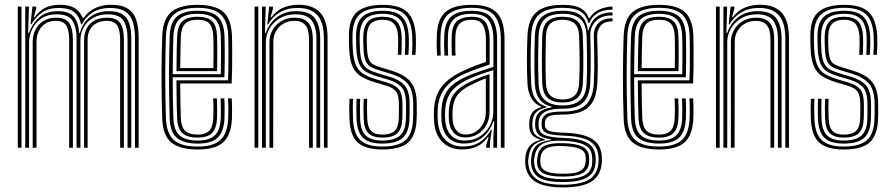

<svg xmlns="http://www.w3.org/2000/svg" viewBox="-20 -628 3789 816"><path d="M553.7 0V-464.8Q553.7 -506.1 544.4 -535Q535.2 -564 512.2 -579.1Q489.2 -594.2 447.5 -594.2Q405.2 -594.2 375.2 -576.1Q345.3 -558 328.1 -524.6H324.9Q315.7 -561.7 293.2 -577.9Q270.8 -594.2 230.5 -594.2Q187 -594.2 159.5 -575.5Q132 -556.8 113.5 -524.6H109.8L117.8 -600H133.6L133.7 -591.8L123.7 -554.8H127.2Q147.7 -582.5 173 -595.1Q198.3 -607.7 234.7 -607.7Q272.6 -607.7 295.4 -594.8Q318.3 -581.8 331.5 -552.2H336.1Q355.6 -580.2 385.3 -593.9Q415 -607.7 451.6 -607.7Q497.7 -607.7 523.2 -591.2Q548.8 -574.7 559 -543.3Q569.3 -511.9 569.3 -466.9V0ZM55.6 0V-600H71.4V0ZM118.9 0V-450Q118.9 -477.4 130.3 -500.8Q141.7 -524.2 164 -538.5Q186.3 -552.8 218.4 -552.8Q260 -552.8 274.9 -528.9Q289.8 -505.1 289.8 -460.5V0H273.9V-459.8Q273.9 -496.9 262.4 -518.2Q250.8 -539.4 216.5 -539.4Q191.3 -539.4 173 -527.8Q154.8 -516.2 145 -496.2Q135.2 -476.3 135.2 -451.1V0ZM87.3 0V-600H103.1L99.7 -488.2H103.5Q118.3 -530.4 148.3 -555.5Q178.3 -580.6 226.2 -580.5Q272.1 -580.5 292.4 -558.3Q312.7 -536.1 316.4 -488.2H319.6Q332.3 -532.9 364.4 -556.9Q396.5 -580.8 443.1 -580.5Q480.8 -580.5 501.3 -566.6Q521.9 -552.7 529.9 -526.8Q537.9 -501 537.9 -464V0H522V-462.6Q522 -513.1 504.8 -540.1Q487.5 -567.2 438.8 -567.2Q401.8 -567.2 375.6 -552Q349.4 -536.9 335.6 -511.9Q321.8 -486.9 321.8 -457.6V0H305.3V-462.6Q305.3 -513.1 288 -540.1Q270.6 -567.2 221.8 -567.2Q180.6 -567.2 154.4 -548.5Q128.3 -529.8 115.9 -502.5Q103.5 -475.3 103.5 -449.2V0ZM337.4 0V-458.6Q337.4 -487.3 349.1 -508.4Q360.7 -529.5 382.7 -541.2Q404.7 -552.8 435.3 -552.8Q463.1 -552.8 478.5 -542.1Q494 -531.4 500.2 -510.8Q506.5 -490.2 506.5 -460.5V0H490.6V-459.8Q490.6 -498.2 478.6 -518.8Q466.6 -539.4 433.4 -539.4Q408.4 -539.4 390.2 -529.6Q372 -519.8 362.2 -502Q352.4 -484.2 352.4 -459.7V0Z M820.3 7.4Q745.9 7.4 709.2 -21.5Q672.4 -50.5 669.6 -121.9Q667.9 -166.1 667.2 -212.3Q666.4 -258.4 666.5 -304.5Q666.5 -350.5 667.3 -394.2Q668.2 -438 669.6 -477Q672.9 -549 709.3 -578.2Q745.8 -607.4 819.5 -607.4Q893.9 -607.4 928.2 -577.9Q962.5 -548.3 965.7 -478.5Q966.1 -471 966.4 -448.5Q966.6 -426.1 966.8 -395.6Q966.9 -365 966.4 -332.7Q965.9 -300.5 964.5 -273.4H745.9Q746.1 -246.9 746.4 -222.7Q746.6 -198.5 747.2 -175Q747.8 -151.6 748.6 -126.9Q750 -88.9 766.6 -72.4Q783.2 -55.9 820.3 -55.9Q851.8 -55.9 868.2 -71.4Q884.6 -86.8 886.5 -126.1Q887.4 -143.7 887.3 -167.5Q887.1 -191.3 885.8 -209.8H901.7Q902.9 -188.2 903 -164.4Q903.1 -140.5 902.4 -125.5Q900.1 -81.5 880.9 -62.4Q861.7 -43.3 820.3 -43.3Q774.9 -43.3 754.7 -62.8Q734.4 -82.2 732.7 -126.2Q731.8 -153.6 731.1 -181.1Q730.5 -208.6 730.3 -235.2Q730 -261.9 729.8 -286.5H949.2Q950.4 -313.4 950.7 -343.5Q951 -373.6 950.9 -401.4Q950.8 -429.1 950.5 -449.7Q950.3 -470.2 949.8 -477.8Q947.1 -540.6 916.8 -567.7Q886.4 -594.8 819.5 -594.8Q753.5 -594.8 720.8 -568Q688 -541.3 685.2 -474.7Q683.8 -440.3 683.1 -397.2Q682.3 -354 682.3 -307Q682.3 -260 683 -213.3Q683.7 -166.6 685.2 -124.7Q687.7 -61.3 718.7 -33.2Q749.7 -5.2 820.3 -5.2Q885.7 -5.2 916.2 -32.4Q946.7 -59.6 949.8 -123.7Q950.3 -134.2 950.5 -149.5Q950.6 -164.8 950.3 -180.8Q949.9 -196.9 948.9 -209.8H964.7Q966.2 -190.4 966.3 -164.8Q966.4 -139.1 965.7 -122.9Q962.2 -53.2 928.4 -22.9Q894.5 7.4 820.3 7.4ZM820.3 -17.8Q761.6 -17.8 732.5 -41.5Q703.4 -65.3 701.1 -124.5Q699.8 -161.3 699.1 -205.5Q698.3 -249.8 698.2 -296.8Q698.2 -343.9 698.9 -389.3Q699.6 -434.8 701 -473.8Q703.5 -533.8 732.2 -558Q761 -582.2 819.5 -582.2Q878.1 -582.2 904.7 -557.8Q931.4 -533.5 934 -477.5Q934.5 -468.2 934.9 -440Q935.2 -411.7 935.1 -374.3Q935 -336.9 933.6 -299.6H714Q714 -255.4 714.7 -209.5Q715.4 -163.6 716.9 -125.6Q719 -73.5 743.8 -52.1Q768.6 -30.7 820.3 -30.7Q869.2 -30.7 892.4 -52.2Q915.6 -73.7 918.2 -124.8Q918.9 -140.3 918.8 -165.2Q918.7 -190.1 917.5 -209.8H933.3Q934.6 -189.4 934.7 -164.8Q934.7 -140.2 934 -124.3Q931.2 -67.3 904.8 -42.6Q878.3 -17.8 820.3 -17.8ZM714 -312.6H918.3Q919.2 -345.8 919.3 -379.5Q919.4 -413.1 919 -439.5Q918.7 -465.9 918.2 -476.6Q916.1 -526.1 893.1 -547.7Q870.2 -569.3 819.5 -569.3Q767.1 -569.3 743.2 -547.2Q719.2 -525 716.9 -473.1Q715.5 -436.4 714.9 -394.4Q714.2 -352.3 714 -312.6ZM730.1 -325.7Q730.1 -344.4 730.4 -369.3Q730.6 -394.3 731.2 -421.1Q731.8 -447.9 732.7 -472.2Q734.5 -517.8 754.9 -537.3Q775.3 -556.7 819.5 -556.7Q861.9 -556.7 881.2 -538Q900.5 -519.3 902.3 -476.1Q902.8 -465.6 903.2 -441.5Q903.5 -417.3 903.4 -386.8Q903.3 -356.2 902.5 -325.7ZM746 -338.7H886.8Q887.5 -368.8 887.5 -396.8Q887.4 -424.8 887.2 -445.8Q887 -466.7 886.5 -475Q885 -510.3 870.3 -527.2Q855.5 -544.1 819.5 -544.1Q782.3 -544.1 766.2 -526.7Q750 -509.4 748.6 -471.6Q747.9 -448.3 747.3 -426.2Q746.7 -404.1 746.5 -382.5Q746.2 -360.9 746 -338.7Z M1356.6 0V-464.8Q1356.6 -486.9 1352.8 -509.7Q1349 -532.4 1337.6 -551.6Q1326.2 -570.8 1303.8 -582.5Q1281.5 -594.2 1244.4 -594.2Q1200.9 -594.2 1169.4 -575.5Q1137.9 -556.8 1119.8 -524.6H1116L1124.1 -600H1139.9L1140 -591.8L1130 -554.8H1133.5Q1154.6 -582.5 1183.4 -595.1Q1212.3 -607.7 1248.6 -607.7Q1281.3 -607.7 1303.4 -599.2Q1325.5 -590.7 1339.2 -576.1Q1352.8 -561.5 1360 -543.2Q1367.2 -525 1369.7 -505.3Q1372.2 -485.6 1372.2 -466.9V0ZM1061.8 0V-600H1077.7V0ZM1125.2 0V-450Q1125.2 -477.4 1138.6 -500.8Q1151.9 -524.2 1176.1 -538.5Q1200.2 -552.8 1232.3 -552.8Q1257.3 -552.8 1272.6 -544.8Q1287.9 -536.8 1295.8 -523.5Q1303.8 -510.2 1306.6 -493.8Q1309.4 -477.4 1309.4 -460.5V0H1293.5V-459.8Q1293.5 -480.7 1289 -498.8Q1284.5 -516.9 1270.8 -528.1Q1257.2 -539.4 1230.3 -539.4Q1205.2 -539.4 1185.1 -527.8Q1165 -516.2 1153.4 -496.2Q1141.7 -476.3 1141.7 -451.1L1141 0ZM1093.5 0V-600H1109.3L1106 -488.2H1109.7Q1124.6 -531.4 1158.3 -556.1Q1192 -580.8 1240.1 -580.5Q1296.9 -580.2 1318.8 -549.5Q1340.8 -518.8 1340.8 -464V0H1324.9V-462.6Q1324.9 -513.2 1305.2 -540.2Q1285.4 -567.2 1235.7 -567.2Q1197 -567.2 1168.8 -550.1Q1140.6 -533 1125.2 -506.1Q1109.8 -479.1 1109.8 -449.2V0Z M1604.1 7.4Q1532.7 7.4 1500.2 -22.7Q1467.6 -52.8 1465.1 -122.9Q1464.3 -144.8 1464.3 -166Q1464.2 -187.2 1465.4 -208H1480.5Q1479.3 -188.5 1479.4 -166.6Q1479.5 -144.8 1480.2 -123.5Q1482.5 -59.1 1511.8 -32.2Q1541.2 -5.2 1604.1 -5.2Q1673.6 -5.2 1703.6 -32.6Q1733.5 -59.9 1735.4 -121.1Q1736 -136 1736.2 -144.8Q1736.3 -153.6 1736.2 -162.6Q1736 -171.5 1736 -186.2Q1736 -246.7 1711.2 -273.8Q1686.3 -301 1638.1 -315.3L1592.3 -329Q1570.1 -335.6 1555.6 -343.8Q1541.1 -352.1 1533.7 -369.6Q1526.3 -387.1 1524.8 -421.2Q1524.2 -439 1523.8 -449.3Q1523.4 -459.5 1523.8 -475.1Q1525.3 -516.1 1543.8 -536.4Q1562.3 -556.7 1607.2 -556.7Q1646.2 -556.7 1665.4 -537.7Q1684.7 -518.7 1687 -473.9Q1687.4 -464.5 1687.3 -441Q1687.2 -417.6 1685.7 -394.7H1670.8Q1672.1 -417.2 1672.2 -440.8Q1672.3 -464.5 1671.9 -473.4Q1669.7 -510 1654.2 -527.1Q1638.7 -544.1 1607.2 -544.1Q1573.3 -544.1 1556.7 -528Q1540.1 -511.9 1539 -474.9Q1538.5 -458.6 1538.9 -447.9Q1539.2 -437.3 1540 -421.4Q1541.5 -391.8 1547.2 -376.9Q1553 -361.9 1565 -355Q1577 -348 1596.6 -342L1641.8 -328.4Q1676.4 -318.1 1700.8 -302.1Q1725.3 -286.2 1738.2 -258.8Q1751.2 -231.4 1751.2 -186.2Q1751.2 -171.2 1751.3 -162.3Q1751.4 -153.3 1751.3 -144.5Q1751.2 -135.7 1750.6 -120.9Q1748.4 -54.7 1716 -23.6Q1683.5 7.4 1604.1 7.4ZM1604.1 -17.8Q1549 -17.8 1523.2 -42Q1497.5 -66.2 1495.3 -124.2Q1494.6 -144.9 1494.5 -166.6Q1494.4 -188.2 1495.4 -208H1510.5Q1509.5 -188.3 1509.7 -167.2Q1509.8 -146.1 1510.5 -124.8Q1512.1 -72.9 1534.7 -51.8Q1557.3 -30.7 1604.1 -30.7Q1655.7 -30.7 1679.5 -51.4Q1703.4 -72.2 1705.1 -121.9Q1705.8 -139.9 1705.7 -153.9Q1705.5 -167.8 1705.5 -186.2Q1705.5 -237.1 1686.2 -257.9Q1666.8 -278.7 1630.4 -289.4L1583.9 -303.1Q1555.4 -311.5 1536.2 -322.6Q1516.9 -333.6 1506.7 -356.1Q1496.4 -378.6 1494.3 -420.9Q1493.6 -436.8 1493.4 -450Q1493.2 -463.2 1493.3 -475.6Q1493.5 -532.9 1521 -557.5Q1548.5 -582.2 1607.2 -582.2Q1664.6 -582.2 1689.2 -556.1Q1713.9 -530.1 1717 -476.1Q1717.9 -462.6 1717.6 -438.4Q1717.3 -414.2 1715.6 -394.7H1700.7Q1702 -414 1702.3 -439.8Q1702.5 -465.6 1702.1 -474.2Q1699.5 -525.5 1676.8 -547.4Q1654.1 -569.3 1607.2 -569.3Q1555.3 -569.3 1532.6 -547.1Q1510 -524.8 1508.7 -476.2Q1508.2 -458.4 1508.6 -447.7Q1509 -437 1509.7 -421Q1511.2 -382.9 1519.8 -362.9Q1528.4 -342.9 1545.3 -333.3Q1562.2 -323.7 1588 -315.9L1634.1 -302.3Q1677.5 -289.5 1699.2 -265.4Q1720.9 -241.3 1720.9 -186.2Q1720.9 -170.9 1721 -156.3Q1721.1 -141.6 1720.2 -121.5Q1718.3 -66.7 1691.9 -42.3Q1665.5 -17.8 1604.1 -17.8ZM1604.1 -43.3Q1564.9 -43.3 1545.9 -61.7Q1526.9 -80.1 1525.6 -125.3Q1524.9 -148 1524.7 -167.3Q1524.6 -186.7 1525.6 -208H1540.5Q1539.5 -186.6 1539.7 -167.9Q1540 -149.2 1540.7 -125.7Q1542 -88.3 1556.7 -72.1Q1571.5 -55.9 1604.1 -55.9Q1640 -55.9 1656.5 -71Q1673.1 -86.1 1674.6 -122.4Q1675.7 -144.5 1675.5 -155.2Q1675.3 -165.9 1675.2 -186.2Q1675.2 -224.2 1662.6 -239.8Q1650.1 -255.5 1622.8 -263.5L1575.4 -277.5Q1538.1 -288.6 1514.1 -303.6Q1490.1 -318.5 1478.1 -345.7Q1466.1 -372.8 1464 -420.6Q1463.1 -440.8 1463 -452Q1462.9 -463.2 1463 -477.3Q1463 -548.8 1498.5 -578.1Q1534 -607.4 1607.2 -607.4Q1678.2 -607.4 1710.5 -577.1Q1742.7 -546.8 1747.1 -477.2Q1747.9 -465.6 1747.7 -440.5Q1747.4 -415.5 1745.5 -394.7H1730.7Q1732.5 -416.6 1732.7 -441Q1732.8 -465.3 1732 -476.7Q1728.5 -538.9 1699.7 -566.9Q1671 -594.8 1607.2 -594.8Q1538.7 -594.8 1508.5 -566.6Q1478.2 -538.3 1478.2 -475.8Q1478 -463.7 1478.1 -451.3Q1478.2 -438.9 1479.2 -420.8Q1481.7 -375.2 1493 -350.5Q1504.3 -325.8 1525.7 -313.1Q1547.2 -300.3 1579.7 -290.6L1626.7 -276.6Q1659.8 -266.7 1675.1 -248.1Q1690.4 -229.4 1690.4 -186.2Q1690.4 -171.5 1690.5 -162.7Q1690.6 -153.9 1690.5 -145.1Q1690.4 -136.4 1689.7 -121.5Q1688.2 -81.3 1669.1 -62.3Q1650 -43.3 1604.1 -43.3Z M2108.5 0V-460.6Q2108.5 -526.2 2082.3 -560.5Q2056.1 -594.8 1984.6 -594.8Q1922.7 -594.8 1888.9 -570.2Q1855.2 -545.5 1852.4 -479.4Q1851.4 -456.4 1851.6 -435.2Q1851.8 -413.9 1853.1 -391.6H1837.5Q1836 -416.4 1835.8 -437Q1835.6 -457.6 1836.5 -480Q1839.4 -548.1 1874.2 -577.7Q1909 -607.4 1984.6 -607.4Q2039.5 -607.4 2069.9 -590.2Q2100.3 -573 2112.3 -540.2Q2124.3 -507.4 2124.3 -460.6V0ZM1954.5 -30.6Q1992.6 -30.6 2019.9 -48.5Q2047.2 -66.4 2061.9 -94.3Q2076.6 -122.2 2076.6 -151.7V-329.9Q2045.5 -320.6 2013.8 -309.1Q1982.2 -297.5 1960.5 -286.8Q1917.6 -265.2 1896.2 -235.9Q1874.8 -206.7 1871.8 -157.5Q1871 -144.8 1871.3 -135.1Q1871.5 -125.3 1872.4 -113.4Q1876.2 -74.8 1897.3 -52.7Q1918.4 -30.6 1954.5 -30.6ZM1957.3 -43.9Q1926.6 -43.9 1908.7 -63.5Q1890.8 -83.1 1888 -115.5Q1887.3 -124.9 1887.1 -135.1Q1886.9 -145.3 1887.4 -155.8Q1889.7 -202.4 1909.3 -228.8Q1929 -255.1 1966.4 -274.3Q1990.4 -286.5 2012.7 -295.7Q2035 -304.8 2060.6 -312.6V-150.6Q2060.6 -123.3 2048.1 -98.8Q2035.6 -74.4 2012.5 -59.2Q1989.4 -43.9 1957.3 -43.9ZM1958.8 -56.3Q1984 -56.3 2003.3 -69.2Q2022.7 -82.1 2033.7 -103.4Q2044.7 -124.7 2044.7 -149.6V-295.1Q2026.2 -288.1 2009 -280.2Q1991.9 -272.3 1972.8 -262.3Q1936.3 -243 1920.6 -219Q1904.8 -194.9 1903.2 -155.1Q1902.9 -145.3 1903.1 -135.6Q1903.2 -125.9 1903.9 -116.7Q1906.1 -90.1 1920.3 -73.2Q1934.6 -56.3 1958.8 -56.3ZM1943.8 7.1Q1892.6 7.1 1861.1 -23.4Q1829.5 -53.9 1825 -110.6Q1824 -123.4 1823.9 -135.5Q1823.8 -147.7 1824.3 -161.3Q1827.4 -218.4 1854.6 -256.4Q1881.9 -294.5 1942.5 -323.8Q1957.2 -330.9 1972.3 -337.5Q1987.4 -344.1 2005.3 -350.8Q2023.1 -357.5 2045.1 -364.6V-460.7Q2045.1 -499 2032.3 -521.6Q2019.6 -544.1 1984.6 -544.1Q1949.8 -544.1 1933.4 -527.1Q1916.9 -510.2 1915.5 -475.2Q1915 -462 1915 -438.9Q1914.9 -415.9 1916.1 -391.6H1900.3Q1899.3 -414 1899.3 -437.3Q1899.2 -460.7 1899.7 -476.1Q1901.6 -519.8 1922.6 -538.3Q1943.6 -556.7 1984.6 -556.7Q2030 -556.7 2045.5 -530.5Q2060.9 -504.2 2060.9 -460.7V-354Q2029.6 -343.7 2000 -332.7Q1970.3 -321.6 1948.6 -311.6Q1895.9 -286.8 1869.1 -250.6Q1842.3 -214.5 1840.1 -160.3Q1839.9 -148.1 1839.8 -136.2Q1839.8 -124.4 1840.8 -111.6Q1844.7 -62 1872.5 -33.7Q1900.3 -5.5 1947.3 -5.5Q1991.4 -5.5 2020 -24.5Q2048.6 -43.5 2066.6 -76.1H2070.4L2062.1 -21.2V0H2046.5L2046.2 -10.2L2056.7 -45.9H2053.6Q2033.4 -18 2006.7 -5.4Q1980 7.1 1943.8 7.1ZM2076.8 0V-44.7L2080.6 -112.4H2076.9Q2062.1 -69.5 2030.1 -43.7Q1998.1 -18 1950.5 -18Q1910.4 -18.1 1885.3 -43Q1860.2 -68 1856.6 -112.4Q1855.7 -124.7 1855.6 -135.6Q1855.5 -146.4 1856 -159.3Q1858.4 -211.6 1881.6 -243.6Q1904.7 -275.5 1954.7 -299.3Q1969.5 -306.3 1989.8 -314.1Q2010 -321.9 2032.5 -329.5Q2055 -337.2 2077 -343.6V-460.6Q2077 -510.7 2058.2 -540Q2039.4 -569.3 1984.6 -569.3Q1934.9 -569.3 1910.4 -548Q1885.9 -526.7 1883.8 -476.4Q1883.3 -461.5 1883.3 -438.3Q1883.3 -415.1 1884.7 -391.6H1868.9Q1867.7 -413.4 1867.5 -436.9Q1867.3 -460.4 1868 -476.7Q1870.3 -532.6 1897.6 -557.4Q1924.9 -582.2 1984.6 -582.2Q2046.8 -582.2 2069.7 -550.9Q2092.6 -519.5 2092.6 -460.6V0Z M2372.3 168.5Q2294.5 168.5 2255.6 144.1Q2216.7 119.6 2212.3 68.1Q2211.7 61.1 2212 53.9Q2212.4 46.6 2213.1 39.2Q2216 10 2230.8 -7.4Q2245.6 -24.8 2273.6 -32.5V-35.9Q2252.5 -42.2 2242.1 -54.1Q2231.6 -66 2229.6 -87.3Q2229.2 -92.3 2229.2 -98.5Q2229.2 -104.8 2229.6 -109.9Q2231.1 -133.9 2241.8 -149.2Q2252.5 -164.6 2279.2 -172V-175.4Q2256 -183.4 2240 -208Q2224 -232.5 2221.8 -272Q2220.6 -295.9 2220 -320.1Q2219.4 -344.4 2219.4 -369.5Q2219.4 -394.6 2220 -420.9Q2220.6 -447.1 2221.6 -474.8Q2224.5 -545.8 2260.3 -576.6Q2296 -607.4 2371.3 -607.4Q2421.7 -607.4 2447.3 -593.1Q2472.9 -578.9 2482.4 -550.7H2485.8Q2495.3 -568 2512.1 -579Q2528.9 -590 2548.1 -595.2Q2567.3 -600.4 2583 -600V-586.9Q2542.9 -587.3 2518 -571.1Q2493.2 -554.9 2484.5 -530.3H2480.6Q2472.6 -563.1 2447.6 -578.9Q2422.6 -594.8 2371.3 -594.8Q2304.6 -594.8 2272.2 -567.1Q2239.9 -539.4 2237.4 -475.3Q2236 -437.1 2235.4 -403.9Q2234.8 -370.6 2235.3 -338.9Q2235.8 -307.3 2237.4 -273.4Q2239.6 -229.7 2256.9 -206Q2274.1 -182.4 2302.1 -175V-171.6Q2270.4 -164 2257.4 -149.7Q2244.5 -135.5 2242.9 -110.1Q2242.6 -104.1 2242.6 -98.5Q2242.6 -92.9 2243 -87Q2244.6 -65.9 2255.7 -54.9Q2266.8 -43.9 2295.4 -36.1V-32.5Q2261.1 -25.2 2245.6 -8.6Q2230.2 8 2226.7 39.2Q2225.6 47.2 2224.9 53Q2224.3 58.8 2225.2 68.1Q2229.8 113.7 2263.7 135.3Q2297.5 157 2372.3 157Q2448.9 157 2483.9 134.9Q2518.9 112.9 2523.5 64Q2524.4 55 2524.3 48.4Q2524.2 41.8 2523 32.9Q2518.2 -9.8 2483.7 -29.5Q2449.2 -49.2 2374.8 -51.6Q2342.5 -52.8 2323.2 -56.6Q2303.8 -60.4 2294.5 -67.8Q2285.3 -75.2 2283 -86.9Q2282.1 -91.4 2281.7 -98.9Q2281.4 -106.5 2281.9 -110.3Q2285.6 -135.7 2305.5 -144.9Q2325.4 -154.1 2371.5 -153.8Q2441.5 -153.4 2471.1 -183.8Q2500.7 -214.2 2503.7 -273.8Q2505.4 -310.2 2505.7 -339.2Q2506 -368.2 2505.4 -399.6Q2504.9 -431 2503.6 -474.3Q2502.8 -508.3 2523.2 -529.7Q2543.6 -551 2583 -550V-537.1Q2548.5 -537.7 2532.8 -519Q2517.2 -500.3 2518 -471.5Q2519 -436.2 2519.8 -405.2Q2520.5 -374.2 2520.5 -342.4Q2520.4 -310.7 2518.5 -273.3Q2514.9 -202.7 2480.2 -171.9Q2445.5 -141.1 2371.3 -141.1Q2345.4 -141.1 2329.3 -138.4Q2313.2 -135.7 2305.3 -128.6Q2297.4 -121.5 2296 -108.1Q2295.9 -106.8 2295.8 -100.5Q2295.8 -94.2 2296.4 -91.1Q2298.4 -81.2 2306.3 -75.7Q2314.1 -70.1 2330.7 -67.5Q2347.2 -65 2375 -64.1Q2455.9 -61.7 2494.6 -38.6Q2533.4 -15.5 2537.4 33.4Q2538 41.7 2538.1 49.1Q2538.2 56.6 2537.6 64.1Q2533.3 118 2494.1 143.3Q2454.8 168.5 2372.3 168.5ZM2372.3 133.6Q2417.1 133.6 2443.8 125.5Q2470.6 117.4 2483 102.2Q2495.4 86.9 2496.6 65.5Q2497.2 55.2 2497.1 48.6Q2496.9 42 2495.9 33.1Q2493.9 13.7 2481.4 0.5Q2469 -12.7 2443 -20.2Q2417 -27.7 2374.2 -29.7Q2313.8 -32.6 2285.5 -16.2Q2257.2 0.2 2251.5 39.6Q2250.4 46.7 2250 53.3Q2249.6 60 2250.6 69.1Q2254.3 103.7 2283.3 118.7Q2312.4 133.6 2372.3 133.6ZM2372.3 122.4Q2316.8 122.4 2291.4 109.8Q2266.1 97.1 2262.9 68.1Q2262.2 61.1 2262.5 54.5Q2262.9 47.8 2264.3 38.9Q2269.2 2.9 2295.9 -9.2Q2322.5 -21.3 2375.9 -19.4Q2411.1 -18.3 2434.2 -12.3Q2457.2 -6.4 2469 4.8Q2480.9 15.9 2482.9 33.2Q2484.3 44 2484.2 50.3Q2484.1 56.6 2483.2 64.3Q2480.2 95.3 2454.3 108.9Q2428.5 122.4 2372.3 122.4ZM2372.3 110.5Q2404.4 110.5 2424.9 106Q2445.4 101.5 2455.9 91.2Q2466.4 80.9 2468.4 64.1Q2469.5 56.2 2469.6 48.7Q2469.6 41.2 2468.1 33.2Q2466.4 20.3 2456.6 11.9Q2446.8 3.5 2426.7 -1.2Q2406.6 -5.8 2374.4 -7.4Q2325.8 -9.9 2303.6 1.8Q2281.4 13.6 2277.7 39.1Q2276 46.1 2276 54Q2275.9 61.9 2276.9 68.1Q2279.5 89.8 2301.6 100.2Q2323.6 110.5 2372.3 110.5ZM2372.3 145.8Q2303.5 145.8 2272.3 127.6Q2241.2 109.4 2237.3 68Q2236.7 59.8 2236.9 53.5Q2237.2 47.3 2238.2 39.1Q2241.5 6.4 2260.5 -10.4Q2279.5 -27.2 2320.6 -32.8V-36.3Q2288.3 -40.5 2273.1 -52.3Q2257.8 -64.1 2254.9 -87Q2254.3 -93 2254.2 -98.8Q2254.2 -104.7 2254.6 -110.2Q2256.1 -137.4 2273.3 -152Q2290.5 -166.6 2324.5 -171.9V-174.9Q2291.9 -181.9 2273.6 -205.5Q2255.2 -229.2 2253 -274.5Q2251.6 -304 2251.1 -335.8Q2250.7 -367.5 2251.3 -402Q2251.9 -436.6 2253.1 -474.4Q2255.4 -532.8 2284.3 -557.5Q2313.2 -582.2 2371.3 -582.2Q2423 -582.2 2447.8 -562.9Q2472.6 -543.6 2478.2 -499.8H2481.6Q2487.7 -524.4 2500.3 -541.1Q2512.9 -557.8 2533.4 -566.5Q2553.9 -575.2 2583 -575.5V-562.4Q2537.4 -563.2 2512.5 -538.5Q2487.5 -513.7 2488.9 -475.4Q2490.1 -439.6 2490.4 -405.2Q2490.7 -370.8 2490.4 -338.2Q2490 -305.7 2488.6 -275Q2485.7 -217.5 2457.6 -191.6Q2429.6 -165.6 2371.1 -166Q2342.5 -166.3 2320.3 -161.2Q2298.1 -156.1 2284.9 -144.4Q2271.8 -132.7 2269.4 -112.6Q2268.7 -106.4 2268.9 -98.9Q2269 -91.5 2269.5 -87.6Q2273.1 -61.3 2298.7 -52.4Q2324.2 -43.5 2374.6 -41.9Q2418.1 -40.5 2447.4 -32.3Q2476.7 -24.2 2492.3 -8.3Q2508 7.7 2510.7 32.8Q2511.5 40 2511.7 47.9Q2511.9 55.7 2511.2 64.1Q2507.4 109.3 2472.8 127.5Q2438.2 145.8 2372.3 145.8ZM2371.3 -179.9Q2420.8 -179.9 2445.8 -202.2Q2470.8 -224.5 2473.1 -274.8Q2474.8 -307.8 2475.1 -339.4Q2475.3 -371.1 2474.8 -404.3Q2474.3 -437.6 2472.9 -475.2Q2470.9 -526.7 2445.6 -548Q2420.2 -569.3 2371.3 -569.3Q2317.1 -569.3 2293.8 -545.7Q2270.5 -522.2 2268.9 -473.9Q2267.2 -416.5 2267.1 -371.4Q2267 -326.2 2268.9 -273Q2270.9 -224.5 2296.1 -202.2Q2321.4 -179.9 2371.3 -179.9ZM2371.3 -192.6Q2327.2 -192.6 2306.6 -212.8Q2286 -233 2284.5 -275.2Q2282.8 -322.9 2282.9 -370.5Q2283 -418.1 2284.5 -473.1Q2286 -517.8 2307 -537.3Q2328 -556.7 2371.3 -556.7Q2413.5 -556.7 2434.5 -537.5Q2455.4 -518.4 2457 -475.3Q2458.4 -437 2459 -403.5Q2459.5 -370.1 2459.1 -338.8Q2458.7 -307.5 2457.3 -275.7Q2455.3 -231.9 2434.2 -212.3Q2413 -192.6 2371.3 -192.6ZM2371.3 -205.2Q2404.4 -205.2 2422.1 -222Q2439.8 -238.7 2441.5 -276.7Q2442.9 -306.2 2443.3 -337.2Q2443.6 -368.2 2443.1 -402.3Q2442.6 -436.5 2441.2 -474.9Q2439.9 -512.8 2421.7 -528.4Q2403.6 -544.1 2371.3 -544.1Q2337.3 -544.1 2319.3 -527.9Q2301.3 -511.6 2300.1 -472.5Q2298.7 -421.5 2298.4 -373.4Q2298.2 -325.3 2300.1 -275.8Q2301.7 -238.8 2319.2 -222Q2336.6 -205.2 2371.3 -205.2Z M2781.3 7.4Q2706.9 7.4 2670.2 -21.5Q2633.4 -50.5 2630.6 -121.9Q2628.9 -166.1 2628.2 -212.3Q2627.4 -258.4 2627.5 -304.5Q2627.5 -350.5 2628.3 -394.2Q2629.2 -438 2630.6 -477Q2633.9 -549 2670.3 -578.2Q2706.8 -607.4 2780.5 -607.4Q2854.9 -607.4 2889.2 -577.9Q2923.5 -548.3 2926.7 -478.5Q2927.1 -471 2927.4 -448.5Q2927.6 -426.1 2927.8 -395.6Q2927.9 -365 2927.4 -332.7Q2926.9 -300.5 2925.5 -273.4H2706.9Q2707.1 -246.9 2707.4 -222.7Q2707.6 -198.5 2708.2 -175Q2708.8 -151.6 2709.6 -126.9Q2711 -88.9 2727.6 -72.4Q2744.2 -55.9 2781.3 -55.9Q2812.8 -55.9 2829.2 -71.4Q2845.6 -86.8 2847.5 -126.1Q2848.4 -143.7 2848.3 -167.5Q2848.1 -191.3 2846.8 -209.8H2862.7Q2863.9 -188.2 2864 -164.4Q2864.1 -140.5 2863.4 -125.5Q2861.1 -81.5 2841.9 -62.4Q2822.7 -43.3 2781.3 -43.3Q2735.9 -43.3 2715.7 -62.8Q2695.4 -82.2 2693.7 -126.2Q2692.8 -153.6 2692.1 -181.1Q2691.5 -208.6 2691.3 -235.2Q2691 -261.9 2690.8 -286.5H2910.2Q2911.4 -313.4 2911.7 -343.5Q2912 -373.6 2911.9 -401.4Q2911.8 -429.1 2911.5 -449.7Q2911.3 -470.2 2910.8 -477.8Q2908.1 -540.6 2877.8 -567.7Q2847.4 -594.8 2780.5 -594.8Q2714.5 -594.8 2681.8 -568Q2649 -541.3 2646.2 -474.7Q2644.8 -440.3 2644.1 -397.2Q2643.3 -354 2643.3 -307Q2643.3 -260 2644 -213.3Q2644.7 -166.6 2646.2 -124.7Q2648.7 -61.3 2679.7 -33.2Q2710.7 -5.2 2781.3 -5.2Q2846.7 -5.2 2877.2 -32.4Q2907.7 -59.6 2910.8 -123.7Q2911.3 -134.2 2911.5 -149.5Q2911.6 -164.8 2911.3 -180.8Q2910.9 -196.9 2909.9 -209.8H2925.7Q2927.2 -190.4 2927.3 -164.8Q2927.4 -139.1 2926.7 -122.9Q2923.2 -53.2 2889.4 -22.9Q2855.5 7.4 2781.3 7.4ZM2781.3 -17.8Q2722.6 -17.8 2693.5 -41.5Q2664.4 -65.3 2662.1 -124.5Q2660.8 -161.3 2660.1 -205.5Q2659.3 -249.8 2659.2 -296.8Q2659.2 -343.9 2659.9 -389.3Q2660.6 -434.8 2662 -473.8Q2664.5 -533.8 2693.2 -558Q2722 -582.2 2780.5 -582.2Q2839.1 -582.2 2865.7 -557.8Q2892.4 -533.5 2895 -477.5Q2895.5 -468.2 2895.9 -440Q2896.2 -411.7 2896.1 -374.3Q2896 -336.9 2894.6 -299.6H2675Q2675 -255.4 2675.7 -209.5Q2676.4 -163.6 2677.9 -125.6Q2680 -73.5 2704.8 -52.1Q2729.6 -30.7 2781.3 -30.7Q2830.2 -30.7 2853.4 -52.2Q2876.6 -73.7 2879.2 -124.8Q2879.9 -140.3 2879.8 -165.2Q2879.7 -190.1 2878.5 -209.8H2894.3Q2895.6 -189.4 2895.7 -164.8Q2895.7 -140.2 2895 -124.3Q2892.2 -67.3 2865.8 -42.6Q2839.3 -17.8 2781.3 -17.8ZM2675 -312.6H2879.3Q2880.2 -345.8 2880.3 -379.5Q2880.4 -413.1 2880 -439.5Q2879.7 -465.9 2879.2 -476.6Q2877.1 -526.1 2854.1 -547.7Q2831.2 -569.3 2780.5 -569.3Q2728.1 -569.3 2704.2 -547.2Q2680.2 -525 2677.9 -473.1Q2676.5 -436.4 2675.9 -394.4Q2675.2 -352.3 2675 -312.6ZM2691.1 -325.7Q2691.1 -344.4 2691.4 -369.3Q2691.6 -394.3 2692.2 -421.1Q2692.8 -447.9 2693.7 -472.2Q2695.5 -517.8 2715.9 -537.3Q2736.3 -556.7 2780.5 -556.7Q2822.9 -556.7 2842.2 -538Q2861.5 -519.3 2863.3 -476.1Q2863.8 -465.6 2864.2 -441.5Q2864.5 -417.3 2864.4 -386.8Q2864.3 -356.2 2863.5 -325.7ZM2707 -338.7H2847.8Q2848.5 -368.8 2848.5 -396.8Q2848.4 -424.8 2848.2 -445.8Q2848 -466.7 2847.5 -475Q2846 -510.3 2831.3 -527.2Q2816.5 -544.1 2780.5 -544.1Q2743.3 -544.1 2727.2 -526.7Q2711 -509.4 2709.6 -471.6Q2708.9 -448.3 2708.3 -426.2Q2707.7 -404.1 2707.5 -382.5Q2707.2 -360.9 2707 -338.7Z M3317.6 0V-464.8Q3317.6 -486.9 3313.8 -509.7Q3310 -532.4 3298.6 -551.6Q3287.2 -570.8 3264.8 -582.5Q3242.5 -594.2 3205.4 -594.2Q3161.9 -594.2 3130.4 -575.5Q3098.9 -556.8 3080.8 -524.6H3077L3085.1 -600H3100.9L3101 -591.8L3091 -554.8H3094.5Q3115.6 -582.5 3144.4 -595.1Q3173.3 -607.7 3209.6 -607.7Q3242.3 -607.7 3264.4 -599.2Q3286.5 -590.7 3300.2 -576.1Q3313.8 -561.5 3321 -543.2Q3328.2 -525 3330.7 -505.3Q3333.2 -485.6 3333.2 -466.9V0ZM3022.8 0V-600H3038.7V0ZM3086.2 0V-450Q3086.2 -477.4 3099.6 -500.8Q3112.9 -524.2 3137.1 -538.5Q3161.2 -552.8 3193.3 -552.8Q3218.3 -552.8 3233.6 -544.8Q3248.9 -536.8 3256.8 -523.5Q3264.8 -510.2 3267.6 -493.8Q3270.4 -477.4 3270.4 -460.5V0H3254.5V-459.8Q3254.5 -480.7 3250 -498.8Q3245.5 -516.9 3231.8 -528.1Q3218.2 -539.4 3191.3 -539.4Q3166.2 -539.4 3146.1 -527.8Q3126 -516.2 3114.4 -496.2Q3102.7 -476.3 3102.7 -451.1L3102 0ZM3054.5 0V-600H3070.3L3067 -488.2H3070.7Q3085.6 -531.4 3119.3 -556.1Q3153 -580.8 3201.1 -580.5Q3257.9 -580.2 3279.8 -549.5Q3301.8 -518.8 3301.8 -464V0H3285.9V-462.6Q3285.9 -513.2 3266.2 -540.2Q3246.4 -567.2 3196.7 -567.2Q3158 -567.2 3129.8 -550.1Q3101.6 -533 3086.2 -506.1Q3070.8 -479.1 3070.8 -449.2V0Z M3565.1 7.4Q3493.7 7.4 3461.2 -22.7Q3428.6 -52.8 3426.1 -122.9Q3425.3 -144.8 3425.3 -166Q3425.2 -187.2 3426.4 -208H3441.5Q3440.3 -188.5 3440.4 -166.6Q3440.5 -144.8 3441.2 -123.5Q3443.5 -59.1 3472.8 -32.2Q3502.2 -5.2 3565.1 -5.2Q3634.6 -5.2 3664.6 -32.6Q3694.5 -59.9 3696.4 -121.1Q3697 -136 3697.2 -144.8Q3697.3 -153.6 3697.2 -162.6Q3697 -171.5 3697 -186.2Q3697 -246.7 3672.2 -273.8Q3647.3 -301 3599.1 -315.3L3553.3 -329Q3531.1 -335.6 3516.6 -343.8Q3502.1 -352.1 3494.7 -369.6Q3487.3 -387.1 3485.8 -421.2Q3485.2 -439 3484.8 -449.3Q3484.4 -459.5 3484.8 -475.1Q3486.3 -516.1 3504.8 -536.4Q3523.3 -556.7 3568.2 -556.7Q3607.2 -556.7 3626.4 -537.7Q3645.7 -518.7 3648 -473.9Q3648.4 -464.5 3648.3 -441Q3648.2 -417.6 3646.7 -394.7H3631.8Q3633.1 -417.2 3633.2 -440.8Q3633.3 -464.5 3632.9 -473.4Q3630.7 -510 3615.2 -527.1Q3599.7 -544.1 3568.2 -544.1Q3534.3 -544.1 3517.7 -528Q3501.1 -511.9 3500 -474.9Q3499.5 -458.6 3499.9 -447.9Q3500.2 -437.3 3501 -421.4Q3502.5 -391.8 3508.2 -376.9Q3514 -361.9 3526 -355Q3538 -348 3557.6 -342L3602.8 -328.4Q3637.4 -318.1 3661.8 -302.1Q3686.3 -286.2 3699.2 -258.8Q3712.2 -231.4 3712.2 -186.2Q3712.2 -171.2 3712.3 -162.3Q3712.4 -153.3 3712.3 -144.5Q3712.2 -135.7 3711.6 -120.9Q3709.4 -54.7 3677 -23.6Q3644.5 7.4 3565.1 7.4ZM3565.1 -17.8Q3510 -17.8 3484.2 -42Q3458.5 -66.2 3456.3 -124.2Q3455.6 -144.9 3455.5 -166.6Q3455.4 -188.2 3456.4 -208H3471.5Q3470.5 -188.3 3470.7 -167.2Q3470.8 -146.1 3471.5 -124.8Q3473.1 -72.9 3495.7 -51.8Q3518.3 -30.7 3565.1 -30.7Q3616.7 -30.7 3640.5 -51.4Q3664.4 -72.2 3666.1 -121.9Q3666.8 -139.9 3666.7 -153.9Q3666.5 -167.8 3666.5 -186.2Q3666.5 -237.1 3647.2 -257.9Q3627.8 -278.7 3591.4 -289.4L3544.9 -303.1Q3516.4 -311.5 3497.2 -322.6Q3477.9 -333.6 3467.7 -356.1Q3457.4 -378.6 3455.3 -420.9Q3454.6 -436.8 3454.4 -450Q3454.2 -463.2 3454.3 -475.6Q3454.5 -532.9 3482 -557.5Q3509.5 -582.2 3568.2 -582.2Q3625.6 -582.2 3650.2 -556.1Q3674.9 -530.1 3678 -476.1Q3678.9 -462.6 3678.6 -438.4Q3678.3 -414.2 3676.6 -394.7H3661.7Q3663 -414 3663.3 -439.8Q3663.5 -465.6 3663.1 -474.2Q3660.5 -525.5 3637.8 -547.4Q3615.1 -569.3 3568.2 -569.3Q3516.3 -569.3 3493.6 -547.1Q3471 -524.8 3469.7 -476.2Q3469.2 -458.4 3469.6 -447.7Q3470 -437 3470.7 -421Q3472.2 -382.9 3480.8 -362.9Q3489.4 -342.9 3506.3 -333.3Q3523.2 -323.7 3549 -315.9L3595.1 -302.3Q3638.5 -289.5 3660.2 -265.4Q3681.9 -241.3 3681.9 -186.2Q3681.9 -170.9 3682 -156.3Q3682.1 -141.6 3681.2 -121.5Q3679.3 -66.7 3652.9 -42.3Q3626.5 -17.8 3565.1 -17.8ZM3565.1 -43.3Q3525.9 -43.3 3506.9 -61.7Q3487.9 -80.1 3486.6 -125.3Q3485.9 -148 3485.7 -167.3Q3485.6 -186.7 3486.6 -208H3501.5Q3500.5 -186.6 3500.7 -167.9Q3501 -149.2 3501.7 -125.7Q3503 -88.3 3517.7 -72.1Q3532.5 -55.9 3565.1 -55.9Q3601 -55.9 3617.5 -71Q3634.1 -86.1 3635.6 -122.4Q3636.7 -144.5 3636.5 -155.2Q3636.3 -165.9 3636.2 -186.2Q3636.2 -224.2 3623.6 -239.8Q3611.1 -255.5 3583.8 -263.5L3536.4 -277.5Q3499.1 -288.6 3475.1 -303.6Q3451.1 -318.5 3439.1 -345.7Q3427.1 -372.8 3425 -420.6Q3424.1 -440.8 3424 -452Q3423.9 -463.2 3424 -477.3Q3424 -548.8 3459.5 -578.1Q3495 -607.4 3568.2 -607.4Q3639.2 -607.4 3671.5 -577.1Q3703.7 -546.8 3708.1 -477.2Q3708.9 -465.6 3708.7 -440.5Q3708.4 -415.5 3706.5 -394.7H3691.7Q3693.5 -416.6 3693.7 -441Q3693.8 -465.3 3693 -476.7Q3689.5 -538.9 3660.7 -566.9Q3632 -594.8 3568.2 -594.8Q3499.7 -594.8 3469.5 -566.6Q3439.2 -538.3 3439.2 -475.8Q3439 -463.7 3439.1 -451.3Q3439.2 -438.9 3440.2 -420.8Q3442.7 -375.2 3454 -350.5Q3465.3 -325.8 3486.7 -313.1Q3508.2 -300.3 3540.7 -290.6L3587.7 -276.6Q3620.8 -266.7 3636.1 -248.1Q3651.4 -229.4 3651.4 -186.2Q3651.4 -171.5 3651.5 -162.7Q3651.6 -153.9 3651.5 -145.1Q3651.4 -136.4 3650.7 -121.5Q3649.2 -81.3 3630.1 -62.3Q3611 -43.3 3565.1 -43.3Z"/></svg>

Font: Big Shoulders Inline Text Thin
Style: Regular
Weight: 100
Designer: Patric King
Foundry: XO Type Co
Version: Version 2.002